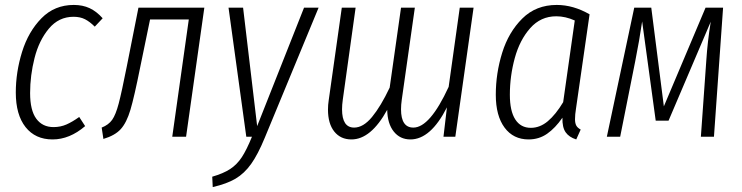

<svg xmlns="http://www.w3.org/2000/svg" viewBox="-20 -554 3008 778"><path d="M396 -480 364 -446Q344 -466 324.5 -476Q305 -486 278 -486Q218 -486 178 -438Q138 -390 120 -319Q102 -248 102 -177Q102 -107 127 -73Q152 -39 197 -39Q225 -39 249 -49.5Q273 -60 301 -80L325 -43Q262 11 193 11Q123 11 83.5 -39Q44 -89 44 -179Q44 -262 69.5 -344Q95 -426 148 -480Q201 -534 279 -534Q315 -534 343 -521Q371 -508 396 -480Z M734 0H678L745 -475H588L548 -281Q524 -161 508.5 -109Q493 -57 469.5 -31Q446 -5 399 9L392 -37Q420 -48 434.5 -68.5Q449 -89 461 -134.5Q473 -180 494 -286L541 -523H808Z M1053 4Q1025 72 997.5 110.5Q970 149 934.5 170Q899 191 842 204L840 162Q885 149 912.5 131Q940 113 959.5 83.5Q979 54 1001 0H978L906 -523H965L1022 -43L1212 -523H1271Z M1899 -523 1825 0H1777L1791 -119Q1725 11 1643 11Q1601 11 1575.5 -21Q1550 -53 1549 -109Q1483 11 1404 11Q1360 11 1334.5 -21Q1309 -53 1309 -110Q1309 -129 1312 -148L1365 -523H1421L1369 -150Q1366 -129 1366 -111Q1366 -37 1415 -37Q1452 -37 1487.5 -80Q1523 -123 1559 -199L1605 -523H1661L1608 -150Q1605 -129 1605 -111Q1605 -37 1655 -37Q1722 -37 1798 -202L1843 -523Z M2369 -496 2314 -114Q2310 -90 2310 -71Q2310 -55 2315 -45.5Q2320 -36 2333 -29L2315 11Q2286 2 2272 -18Q2258 -38 2259 -77Q2230 -35 2197 -12Q2164 11 2122 11Q2060 11 2024.5 -37Q1989 -85 1989 -170Q1989 -257 2015 -340.5Q2041 -424 2096.5 -479Q2152 -534 2236 -534Q2303 -534 2369 -496ZM2046 -170Q2046 -104 2068 -70Q2090 -36 2131 -36Q2168 -36 2200 -63Q2232 -90 2262 -140L2309 -471Q2271 -488 2234 -488Q2171 -488 2128.5 -440Q2086 -392 2066 -319Q2046 -246 2046 -170Z M2873 0H2820L2842 -309Q2847 -386 2860 -466L2689 -65H2637L2582 -467Q2571 -391 2554 -306L2493 0H2439L2550 -523H2619L2670 -123L2839 -523H2910Z"/></svg>

Font: Fira Sans Extra Condensed Light
Style: Italic
Weight: 300
Width: 3
Italic angle: -8°
Designer: Carrois Corporate & Edenspiekermann AG
Foundry: Carrois Corporate GbR & Edenspiekermann AG
Version: Version 4.203